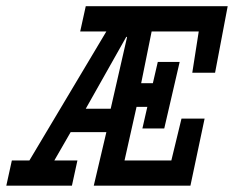

<svg xmlns="http://www.w3.org/2000/svg" viewBox="-22 -589 742 609"><path d="M250 -569.3H700.2L660.2 -358.4H587.9L608.4 -489.3H459L425.8 -325.2H462.9L478.5 -392.6H547.9L499 -181.6H429.7L445.3 -250H411.1L373 -80.1H521.5L553.7 -212.9H627L582 0H275.4L315.4 -169.9H202.1L150.4 -80.1H223.6L206.1 0H-2L15.6 -80.1H71.3L315.4 -489.3H232.4ZM329.1 -244.1 380.9 -470.7 378.9 -472.7 250 -244.1Z"/></svg>

Font: Thabit-Bold-Oblique
Style: Bold Oblique
Weight: 700
Designer: Regenerated by Nadim Shaikli
Foundry: MAK Alagha
Version: 0.01